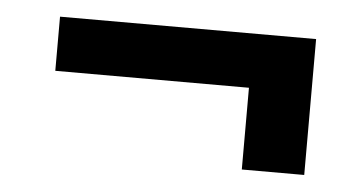

<svg xmlns="http://www.w3.org/2000/svg" viewBox="-30 -436 560 296"><g transform="rotate(5 250.0 -288.0)"><path d="M448.9 -393.5V-183.2H352.3V-309.7H52.6V-393.5Z"/></g></svg>

Font: Inter Thin BETA
Style: Regular
Weight: 100
Designer: Rasmus Andersson
Foundry: rsms
Version: Version 3.011;git-f93a4a705